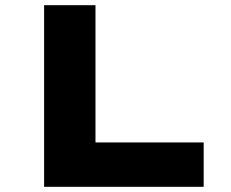

<svg xmlns="http://www.w3.org/2000/svg" viewBox="-20 -720 892 740"><path d="M150 0V-700H348V-171H765V0Z"/></svg>

Font: Lexend Tera ExtraBold
Style: Regular
Weight: 800
Designer: Bonnie Shaver-Troup, Thomas Jockin
Foundry: Lexend
Version: Version 1.007